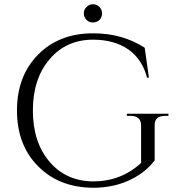

<svg xmlns="http://www.w3.org/2000/svg" viewBox="-20 -871 838 905"><path d="M388 -777Q375 -790 375 -808Q375 -826 388 -838Q400 -851 418 -851Q436 -851 449 -838Q461 -826 461 -808Q461 -790 449 -777Q436 -765 418 -765Q400 -765 388 -777ZM759 -325Q708 -325 709 -280V-115Q668 -61 603 -28Q522 14 419 14Q259 13 160 -87Q60 -187 60 -350Q60 -513 160 -614Q259 -714 419 -714Q557 -714 662 -646L682 -505H673Q651 -591 585 -638Q518 -684 419 -684Q292 -684 214 -592Q135 -500 135 -350Q135 -200 214 -108Q292 -17 419 -16Q551 -16 645 -103V-280Q645 -325 594 -325H578V-335H774V-325Z"/></svg>

Font: Cinzel(RUS BY LYAJKA)
Style: Regular
Weight: 400
Designer: Natanael Gama
Version: Version 1.001;PS 001.001;hotconv 1.0.56;makeotf.lib2.0.21325